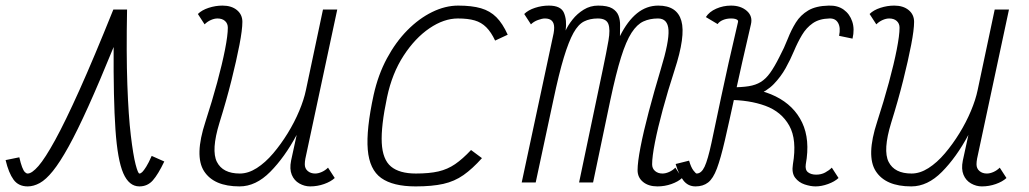

<svg xmlns="http://www.w3.org/2000/svg" viewBox="-55 -652 3675 686"><path d="M487 -95 532 -75Q510 -29 491 -7.5Q472 14 443 14Q406 14 385.5 -33Q365 -80 357.5 -189Q350 -298 351 -484Q300 -359 260.5 -271.5Q221 -184 190 -128Q159 -72 134 -41Q109 -10 87 2Q65 14 44 14Q11 14 -6.5 -10Q-24 -34 -35 -80L14 -90Q19 -68 24 -55Q29 -42 34 -37Q39 -32 44 -32Q59 -32 82.5 -59Q106 -86 142 -151.5Q178 -217 229 -330.5Q280 -444 350 -618H399Q396 -461 400 -349.5Q404 -238 412.5 -167.5Q421 -97 429.5 -64.5Q438 -32 443 -32Q448 -32 453.5 -37.5Q459 -43 467.5 -56.5Q476 -70 487 -95Z M676 -565 652 -602Q666 -616 690.5 -624Q715 -632 740 -632Q772 -632 791.5 -616Q811 -600 811 -574Q811 -546 800.5 -491.5Q790 -437 772 -365Q754 -293 729 -213Q699 -115 720 -73.5Q741 -32 802 -32Q832 -32 862.5 -51.5Q893 -71 921 -104Q949 -137 973 -176Q997 -215 1014 -255.5Q1031 -296 1038 -330L1099 -618H1150L1036 -85Q1035 -80 1034.5 -74.5Q1034 -69 1034 -65Q1034 -50 1044.5 -41Q1055 -32 1071 -32Q1082 -32 1094.5 -37.5Q1107 -43 1117 -53L1141 -16Q1127 -3 1103 5.5Q1079 14 1053 14Q1033 14 1014.5 3.5Q996 -7 987.5 -27.5Q979 -48 985 -78L1005 -170Q962 -90 910.5 -38Q859 14 801 14Q709 14 674 -40.5Q639 -95 679 -217Q703 -291 721 -357.5Q739 -424 749 -475Q759 -526 759 -553Q759 -568 749 -577Q739 -586 722 -586Q711 -586 698.5 -580.5Q686 -575 676 -565Z M1628 -116 1667 -87Q1633 -49 1601 -26.5Q1569 -4 1529 5Q1489 14 1430 14Q1349 14 1307 -16Q1265 -46 1259 -117.5Q1253 -189 1280 -313Q1296 -385 1327.5 -443.5Q1359 -502 1400.5 -544Q1442 -586 1489 -609Q1536 -632 1582 -632Q1631 -632 1663.5 -622.5Q1696 -613 1718.5 -590.5Q1741 -568 1759 -528L1714 -507Q1700 -537 1682.5 -554.5Q1665 -572 1641 -579Q1617 -586 1581 -586Q1531 -586 1479.5 -551Q1428 -516 1387 -453Q1346 -390 1328 -305Q1306 -201 1309 -141.5Q1312 -82 1342 -57Q1372 -32 1431 -32Q1479 -32 1511.5 -39.5Q1544 -47 1571 -65.5Q1598 -84 1628 -116Z M2294 14Q2262 14 2242.5 -2Q2223 -18 2223 -44Q2223 -72 2233.5 -126.5Q2244 -181 2263 -253Q2282 -325 2306 -405Q2336 -503 2333.5 -544.5Q2331 -586 2296 -586Q2267 -586 2244 -575.5Q2221 -565 2201.5 -535Q2182 -505 2164 -447.5Q2146 -390 2126 -296L2064 0H2014L2099 -405Q2112 -467 2119 -507Q2126 -547 2118.5 -566.5Q2111 -586 2081 -586Q2053 -586 2032 -575.5Q2011 -565 1994 -534.5Q1977 -504 1959.5 -446.5Q1942 -389 1922 -294L1859 0H1809L1923 -533Q1924 -538 1924.5 -543.5Q1925 -549 1925 -553Q1925 -586 1892 -586Q1882 -586 1867 -580.5Q1852 -575 1842 -565L1818 -602Q1832 -616 1856.5 -624Q1881 -632 1906 -632Q1949 -632 1960 -606Q1971 -580 1966 -543Q1974 -561 1990.5 -582Q2007 -603 2030.5 -617.5Q2054 -632 2082 -632Q2116 -632 2132.5 -622Q2149 -612 2155 -596Q2161 -580 2160.5 -560.5Q2160 -541 2160 -523Q2187 -577 2221 -604.5Q2255 -632 2297 -632Q2364 -632 2379.5 -577.5Q2395 -523 2355 -401Q2331 -327 2313 -260.5Q2295 -194 2285 -143Q2275 -92 2275 -65Q2275 -50 2285.5 -41Q2296 -32 2312 -32Q2323 -32 2335.5 -37.5Q2348 -43 2358 -53L2382 -16Q2368 -3 2344 5.5Q2320 14 2294 14Z M2430 14Q2403 14 2386.5 -7.5Q2370 -29 2359 -66L2407 -78Q2414 -54 2422.5 -43Q2431 -32 2434 -32Q2451 -32 2462.5 -56.5Q2474 -81 2487 -141.5Q2500 -202 2522 -307Q2544 -412 2582 -574Q2583 -578 2580 -580.5Q2577 -583 2571.5 -584.5Q2566 -586 2557 -586Q2541 -586 2528 -580.5Q2515 -575 2509 -566L2467 -591Q2479 -610 2504 -621Q2529 -632 2557 -632Q2592 -632 2613.5 -613Q2635 -594 2628 -565Q2594 -419 2572 -317.5Q2550 -216 2535 -151Q2520 -86 2506.5 -50Q2493 -14 2475 0Q2457 14 2430 14ZM2859 14Q2841 14 2820 7Q2799 0 2786 -17Q2773 -34 2778 -65H2824Q2821 -45 2832 -36.5Q2843 -28 2861 -28Q2879 -28 2893 -35.5Q2907 -43 2917 -53L2941 -16Q2927 -3 2903.5 5.5Q2880 14 2859 14ZM2778 -65Q2793 -153 2765 -203Q2737 -253 2679.5 -274Q2622 -295 2546 -295L2556 -340Q2651 -340 2716.5 -307.5Q2782 -275 2811 -214Q2840 -153 2824 -65ZM2546 -295 2556 -340Q2595 -340 2620 -344Q2645 -348 2663 -359Q2681 -370 2696.5 -391.5Q2712 -413 2730 -449Q2747 -481 2759.5 -513Q2772 -545 2788.5 -571.5Q2805 -598 2832.5 -614.5Q2860 -631 2906 -632Q2938 -633 2959.5 -617.5Q2981 -602 2990 -575Q2999 -548 2991 -514L2943 -524Q2949 -553 2939.5 -570Q2930 -587 2908 -586Q2872 -585 2849 -569Q2826 -553 2810.5 -527Q2795 -501 2782 -470Q2769 -439 2752 -408.5Q2735 -378 2710 -352Q2685 -326 2645.5 -310.5Q2606 -295 2546 -295Z M3076 -565 3052 -602Q3066 -616 3090.5 -624Q3115 -632 3140 -632Q3172 -632 3191.5 -616Q3211 -600 3211 -574Q3211 -546 3200.5 -491.5Q3190 -437 3172 -365Q3154 -293 3129 -213Q3099 -115 3120 -73.5Q3141 -32 3202 -32Q3232 -32 3262.5 -51.5Q3293 -71 3321 -104Q3349 -137 3373 -176Q3397 -215 3414 -255.5Q3431 -296 3438 -330L3499 -618H3550L3436 -85Q3435 -80 3434.5 -74.5Q3434 -69 3434 -65Q3434 -50 3444.5 -41Q3455 -32 3471 -32Q3482 -32 3494.5 -37.5Q3507 -43 3517 -53L3541 -16Q3527 -3 3503 5.5Q3479 14 3453 14Q3433 14 3414.5 3.5Q3396 -7 3387.5 -27.5Q3379 -48 3385 -78L3405 -170Q3362 -90 3310.5 -38Q3259 14 3201 14Q3109 14 3074 -40.5Q3039 -95 3079 -217Q3103 -291 3121 -357.5Q3139 -424 3149 -475Q3159 -526 3159 -553Q3159 -568 3149 -577Q3139 -586 3122 -586Q3111 -586 3098.5 -580.5Q3086 -575 3076 -565Z"/></svg>

Font: Victor Mono Thin
Style: Italic
Weight: 100
Italic angle: -12°
Monospace: yes
Designer: Rune Bjørnerås
Version: Version 1.561;gftools[0.9.30]